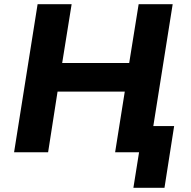

<svg xmlns="http://www.w3.org/2000/svg" viewBox="-20 -725 910 914"><path d="M615 169 642 0H532L552 -125H809L763 169ZM47 0 159 -705H321L276 -425H595L640 -705H802L690 0H528L574 -289H254L209 0Z"/></svg>

Font: Nunito Sans 8pt ExtraBold
Style: Italic
Weight: 800
Italic angle: -9°
Version: Version 3.101;gftools[0.9.27]